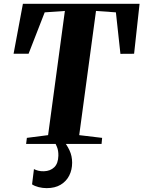

<svg xmlns="http://www.w3.org/2000/svg" viewBox="-20 -763 760 1018"><path d="M118.5 0 122.5 -32 235 -46.5 324 -705 217 -697.5 131.5 -478H52L101.5 -743H720L691 -478L618.5 -477.5L594.5 -697.5L489 -705L400 -46.5L521.5 -32L518.5 0ZM294.5 -16.5 317.5 -14.5Q334.5 4.5 348.5 34.2Q362.5 64 362.5 99.5Q362.5 137.5 347 168Q331.5 198.5 301.5 216.5Q271.5 234.5 227.5 234.5Q206 234.5 185 229.2Q164 224 150 214.5L160 133.5Q169.5 138.5 182.8 142Q196 145.5 213 145Q246.5 144 267.5 124Q288.5 104 289.5 62.5Q290 35 282 16Q274 -3 267.5 -14.5Z"/></svg>

Font: Merriweather 96pt ExtraBold
Style: Italic
Weight: 800
Italic angle: -7.8°
Version: Version 2.101